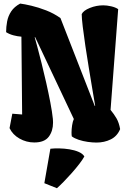

<svg xmlns="http://www.w3.org/2000/svg" viewBox="-20 -776 709 1059"><path d="M512.2 10.3Q490.2 10.3 464.1 6.6Q438 2.9 414.3 -4.9Q390.6 -12.7 376 -23.9Q374.5 -32.2 374.5 -45.4Q374.5 -63 377.7 -84.5Q380.9 -106 387.2 -119.6L173.8 -571.3L171.4 -570.3Q175.8 -555.7 186 -517.6Q196.3 -479.5 209.2 -427.7Q222.2 -376 234.9 -319.6Q247.6 -263.2 257.6 -211.2Q267.6 -159.2 271.5 -121.1Q272 -115.7 272.2 -110.1Q272.5 -104.5 272.5 -99.1Q272.5 -53.2 248.8 -21.7Q225.1 9.8 168.9 9.8Q125.5 9.8 87.6 -11.7Q49.8 -33.2 32.7 -69.3L47.9 -148.9L102.1 -144.5L98.1 -573.7Q77.1 -575.2 54.7 -581.1Q32.2 -586.9 13.7 -598.6Q13.7 -627.9 19.3 -657.7Q24.9 -687.5 41.7 -713.1Q58.6 -738.8 91.3 -756.3Q114.7 -753.4 153.1 -744.4Q191.4 -735.4 234.4 -718.8Q277.3 -702.1 313.5 -676.3L502.9 -190.9L504.9 -192.9Q499 -227.5 489.7 -282.2Q480.5 -336.9 470.2 -399.7Q460 -462.4 450.9 -522.5Q441.9 -582.5 436.3 -629.4Q430.7 -676.3 430.7 -698.2Q439.9 -717.8 475.6 -732.2Q511.2 -746.6 549.8 -746.6Q569.3 -746.6 593 -741.2Q616.7 -735.8 631.8 -725.6L589.8 -169.9Q609.4 -146 622.8 -122.8Q636.2 -99.6 642.6 -64Q626.5 -24.9 591.1 -7.3Q555.7 10.3 512.2 10.3ZM293.9 262.2 224.6 234.4 257.8 44.4Q278.8 42 306.9 42.5Q335 43 363.3 47.6Q391.6 52.2 413.8 61.8Q436 71.3 445.3 86.9Q436 104 417.5 128.2Q398.9 152.3 376.2 178Q353.5 203.6 331.5 226.1Q309.6 248.5 293.9 262.2Z"/></svg>

Font: Fruktur
Style: Regular
Weight: 400
Designer: Viktoriya Grabowska, Eben Sorkin
Foundry: Viktoriya Grabowska
Version: Version 1.008; ttfautohint (v1.8.4.7-5d5b)